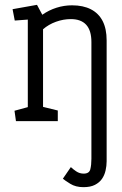

<svg xmlns="http://www.w3.org/2000/svg" viewBox="-20 -501 504 794"><path d="M32 -463 133 -481 155 -440Q182 -459 213.5 -469Q245 -479 278 -479Q324 -479 356 -462.5Q388 -446 404.5 -414Q421 -382 421 -334V166Q421 185 416.5 204.5Q412 224 401.5 239Q391 254 372.5 263.5Q354 273 325 273Q293 273 270.5 259Q248 245 240 238L273 190Q281 198 295 207.5Q309 217 326 217Q349 217 353.5 199Q358 181 358 156V-327Q358 -375 336.5 -398.5Q315 -422 273 -422Q242 -422 211.5 -411Q181 -400 158 -380V-59L219 -44V0H46L40 -43L95 -58V-420L41 -416Z"/></svg>

Font: Kreon Light Light
Style: Regular
Weight: 300
Version: Version 2.002